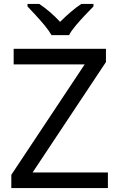

<svg xmlns="http://www.w3.org/2000/svg" viewBox="-20 -964 612 984"><path d="M533 0H38V-68L414 -634H50V-714H523V-646L147 -80H533ZM244 -784Q231 -807 209 -833.5Q187 -860 163 -886Q139 -912 121 -931V-944H181Q207 -927 235 -903Q263 -879 288 -852Q315 -879 343 -903Q371 -927 397 -944H459V-931Q440 -912 415.5 -886Q391 -860 368.5 -833.5Q346 -807 334 -784Z"/></svg>

Font: Noto Sans Thai
Style: Regular
Weight: 400
Designer: Monotype Design Team
Foundry: Monotype Imaging Inc.
Version: Version 2.001